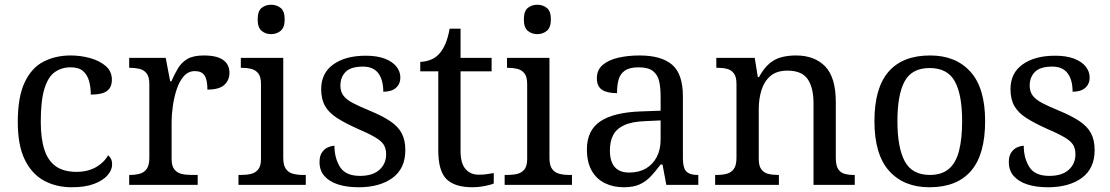

<svg xmlns="http://www.w3.org/2000/svg" viewBox="-20 -780 4682 810"><path d="M283 10Q217 10 165.5 -18Q114 -46 84.5 -106.5Q55 -167 55 -265Q55 -372 84.5 -433.5Q114 -495 164.5 -520.5Q215 -546 278 -546Q320 -546 360 -535Q400 -524 426 -501.5Q452 -479 452 -444Q452 -421 442 -407Q432 -393 412.5 -387Q393 -381 363 -381Q363 -413 355.5 -439Q348 -465 330 -480.5Q312 -496 278 -496Q240 -496 211.5 -476Q183 -456 167.5 -406Q152 -356 152 -266Q152 -195 167.5 -148Q183 -101 216 -78Q249 -55 303 -55Q350 -55 384.5 -74.5Q419 -94 436 -125Q444 -119 448.5 -109.5Q453 -100 453 -86Q453 -63 434 -41Q415 -19 377.5 -4.5Q340 10 283 10Z M525 0V-42H528Q551 -42 569.5 -47Q588 -52 599 -67.5Q610 -83 610 -114V-426Q610 -456 598.5 -470.5Q587 -485 568.5 -489.5Q550 -494 528 -494H525V-536H679L698 -437H703Q716 -467 731 -492Q746 -517 771 -531.5Q796 -546 840 -546Q895 -546 921.5 -527Q948 -508 948 -473Q948 -442 926.5 -422Q905 -402 855 -402Q855 -443 843 -461.5Q831 -480 802 -480Q774 -480 755 -458Q736 -436 725 -402Q714 -368 709 -331.5Q704 -295 704 -266V-109Q704 -80 715.5 -65.5Q727 -51 745.5 -46.5Q764 -42 786 -42H814V0Z M986 0V-42H999Q1021 -42 1039.5 -46.5Q1058 -51 1069.5 -65.5Q1081 -80 1081 -109V-426Q1081 -456 1069.5 -470.5Q1058 -485 1039.5 -489.5Q1021 -494 999 -494H996V-536H1175V-114Q1175 -83 1186 -67.5Q1197 -52 1216 -47Q1235 -42 1257 -42H1270V0ZM1124 -636Q1100 -636 1083.5 -650Q1067 -664 1067 -698Q1067 -733 1083.5 -746.5Q1100 -760 1124 -760Q1147 -760 1164 -746.5Q1181 -733 1181 -698Q1181 -664 1164 -650Q1147 -636 1124 -636Z M1493 10Q1443 10 1406 -2Q1369 -14 1348.5 -37.5Q1328 -61 1328 -96Q1328 -123 1339 -138Q1350 -153 1364.5 -159Q1379 -165 1391 -165Q1391 -113 1414.5 -75.5Q1438 -38 1499 -38Q1552 -38 1580.5 -63.5Q1609 -89 1609 -129Q1609 -154 1598.5 -170Q1588 -186 1561.5 -201.5Q1535 -217 1486 -238Q1435 -261 1401.5 -282.5Q1368 -304 1351.5 -332.5Q1335 -361 1335 -404Q1335 -472 1386.5 -508.5Q1438 -545 1523 -545Q1571 -545 1603.5 -532.5Q1636 -520 1652.5 -499Q1669 -478 1669 -453Q1669 -426 1650.5 -409.5Q1632 -393 1597 -393Q1597 -443 1576 -471Q1555 -499 1511 -499Q1460 -499 1438 -476.5Q1416 -454 1416 -419Q1416 -394 1428.5 -377Q1441 -360 1468.5 -345.5Q1496 -331 1540 -313Q1593 -291 1626 -269Q1659 -247 1674.5 -218Q1690 -189 1690 -147Q1690 -69 1636 -29.5Q1582 10 1493 10Z M1974 10Q1898 10 1863.5 -24.5Q1829 -59 1829 -145V-479H1753V-519Q1771 -519 1793 -526.5Q1815 -534 1831 -551Q1848 -569 1859 -595Q1870 -621 1877 -659H1923V-536H2054V-479H1923V-142Q1923 -91 1944 -67Q1965 -43 1999 -43Q2017 -43 2032 -45Q2047 -47 2063 -50V-6Q2050 0 2024 5Q1998 10 1974 10Z M2109 0V-42H2122Q2144 -42 2162.5 -46.5Q2181 -51 2192.5 -65.5Q2204 -80 2204 -109V-426Q2204 -456 2192.5 -470.5Q2181 -485 2162.5 -489.5Q2144 -494 2122 -494H2119V-536H2298V-114Q2298 -83 2309 -67.5Q2320 -52 2339 -47Q2358 -42 2380 -42H2393V0ZM2247 -636Q2223 -636 2206.5 -650Q2190 -664 2190 -698Q2190 -733 2206.5 -746.5Q2223 -760 2247 -760Q2270 -760 2287 -746.5Q2304 -733 2304 -698Q2304 -664 2287 -650Q2270 -636 2247 -636Z M2611 10Q2567 10 2531.5 -7.5Q2496 -25 2476 -60.5Q2456 -96 2456 -150Q2456 -230 2512.5 -268Q2569 -306 2684 -310L2767 -313V-373Q2767 -409 2761 -436.5Q2755 -464 2735 -480Q2715 -496 2674 -496Q2636 -496 2616 -482Q2596 -468 2589.5 -443.5Q2583 -419 2583 -387Q2541 -387 2519.5 -401.5Q2498 -416 2498 -450Q2498 -485 2522.5 -506Q2547 -527 2588 -536.5Q2629 -546 2678 -546Q2770 -546 2815.5 -507Q2861 -468 2861 -373V-114Q2861 -86 2867 -70.5Q2873 -55 2887 -48.5Q2901 -42 2923 -42H2926V0H2791L2775 -86H2767Q2746 -58 2726 -36.5Q2706 -15 2679.5 -2.5Q2653 10 2611 10ZM2634 -52Q2675 -52 2704.5 -69Q2734 -86 2750.5 -117.5Q2767 -149 2767 -191V-272L2703 -269Q2646 -267 2613.5 -252Q2581 -237 2567 -210.5Q2553 -184 2553 -145Q2553 -114 2562 -93.5Q2571 -73 2589 -62.5Q2607 -52 2634 -52Z M2997 0V-42H3005Q3028 -42 3046.5 -47Q3065 -52 3076 -67.5Q3087 -83 3087 -114V-426Q3087 -456 3076 -470.5Q3065 -485 3047 -489.5Q3029 -494 3007 -494H3002V-536H3164L3177 -455H3182Q3203 -493 3226.5 -512.5Q3250 -532 3278 -539Q3306 -546 3338 -546Q3417 -546 3461.5 -499.5Q3506 -453 3506 -350V-114Q3506 -83 3515.5 -67.5Q3525 -52 3542 -47Q3559 -42 3581 -42H3586V0H3412V-345Q3412 -410 3387.5 -446Q3363 -482 3302 -482Q3257 -482 3230.5 -459.5Q3204 -437 3192.5 -400Q3181 -363 3181 -320V-109Q3181 -80 3192 -65.5Q3203 -51 3221 -46.5Q3239 -42 3261 -42H3266V0Z M3901 10Q3793 10 3731 -59Q3669 -128 3669 -269Q3669 -409 3728.5 -477.5Q3788 -546 3904 -546Q4012 -546 4074 -477.5Q4136 -409 4136 -269Q4136 -128 4076.5 -59Q4017 10 3901 10ZM3903 -42Q3953 -42 3983 -67.5Q4013 -93 4026 -144Q4039 -195 4039 -269Q4039 -381 4008 -437Q3977 -493 3902 -493Q3827 -493 3796.5 -437Q3766 -381 3766 -269Q3766 -157 3797 -99.5Q3828 -42 3903 -42Z M4401 10Q4351 10 4314 -2Q4277 -14 4256.5 -37.5Q4236 -61 4236 -96Q4236 -123 4247 -138Q4258 -153 4272.5 -159Q4287 -165 4299 -165Q4299 -113 4322.5 -75.5Q4346 -38 4407 -38Q4460 -38 4488.5 -63.5Q4517 -89 4517 -129Q4517 -154 4506.5 -170Q4496 -186 4469.5 -201.5Q4443 -217 4394 -238Q4343 -261 4309.5 -282.5Q4276 -304 4259.5 -332.5Q4243 -361 4243 -404Q4243 -472 4294.5 -508.5Q4346 -545 4431 -545Q4479 -545 4511.5 -532.5Q4544 -520 4560.5 -499Q4577 -478 4577 -453Q4577 -426 4558.5 -409.5Q4540 -393 4505 -393Q4505 -443 4484 -471Q4463 -499 4419 -499Q4368 -499 4346 -476.5Q4324 -454 4324 -419Q4324 -394 4336.5 -377Q4349 -360 4376.5 -345.5Q4404 -331 4448 -313Q4501 -291 4534 -269Q4567 -247 4582.5 -218Q4598 -189 4598 -147Q4598 -69 4544 -29.5Q4490 10 4401 10Z"/></svg>

Font: Noto Serif Gujarati
Style: Regular
Weight: 400
Designer: Universal Thirst, Indian Type Foundry and the Monotype Design Team
Foundry: Monotype Imaging Inc.
Version: Version 2.102